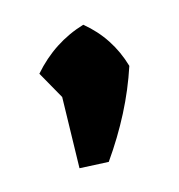

<svg xmlns="http://www.w3.org/2000/svg" viewBox="-70 -260 397 427"><g transform="rotate(-20 128.5 -47.0)"><path d="M53 97 71 -65 41 -131Q97 -185 170 -200Q221 -150 235 -79Q214 -30 185 16Q156 62 119 106Z"/></g></svg>

Font: Piazzolla ExtraBold
Style: Regular
Weight: 800
Designer: Juan Pablo del Peral
Foundry: Huerta Tipografica
Version: Version 1.330